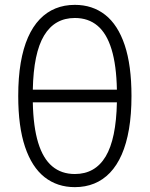

<svg xmlns="http://www.w3.org/2000/svg" viewBox="-20 -755 616 790"><path d="M288 15Q215.5 15 163.2 -26.2Q111 -67.5 83 -150.8Q55 -234 55 -360Q55 -436 65.2 -496.2Q75.5 -556.5 95.2 -601.2Q115 -646 143.5 -675.8Q172 -705.5 208.2 -720.2Q244.5 -735 288 -735Q360.5 -735 412.8 -694Q465 -653 493 -569.8Q521 -486.5 521 -360Q521 -284.5 510.8 -224.2Q500.5 -164 480.8 -119Q461 -74 432.5 -44.2Q404 -14.5 367.8 0.2Q331.5 15 288 15ZM288 -39Q371.5 -39 414.8 -111.2Q458 -183.5 461 -334H115Q117 -233.5 137 -168Q157 -102.5 194.8 -70.8Q232.5 -39 288 -39ZM115 -386H461Q459 -486.5 439 -552Q419 -617.5 381.2 -649.2Q343.5 -681 288 -681Q205 -681 161.5 -609Q118 -537 115 -386Z"/></svg>

Font: Geologica Roman Thin
Style: Regular
Weight: 250
Designer: Sindre Bremnes, Frode Helland
Foundry: Monokrom Skriftforlag AS
Version: Version 1.010;gftools[0.9.28]